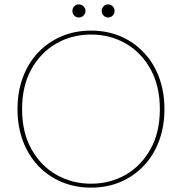

<svg xmlns="http://www.w3.org/2000/svg" viewBox="-20 -850 832 878"><path d="M396 8Q323 8 261.5 -18Q200 -44 154.5 -92Q109 -140 84.5 -206Q60 -272 60 -351Q60 -430 84.5 -496Q109 -562 154.5 -610Q200 -658 261.5 -684Q323 -710 396 -710Q470 -710 531 -684Q592 -658 637.5 -610Q683 -562 707.5 -496Q732 -430 732 -351Q732 -272 707.5 -206Q683 -140 637.5 -92Q592 -44 531 -18Q470 8 396 8ZM396 -10Q484 -10 555 -51Q626 -92 668.5 -168.5Q711 -245 711 -351Q711 -457 668.5 -533.5Q626 -610 555 -651Q484 -692 396 -692Q309 -692 237.5 -651Q166 -610 123.5 -533.5Q81 -457 81 -351Q81 -245 123.5 -168.5Q166 -92 237.5 -51Q309 -10 396 -10ZM341 -770Q328 -770 319.5 -779Q311 -788 311 -800Q311 -812 319.5 -821Q328 -830 341 -830Q353 -830 362 -821Q371 -812 371 -800Q371 -788 362 -779Q353 -770 341 -770ZM475 -770Q462 -770 453.5 -779Q445 -788 445 -800Q445 -812 453.5 -821Q462 -830 475 -830Q487 -830 495.5 -821Q504 -812 504 -800Q504 -788 495.5 -779Q487 -770 475 -770Z"/></svg>

Font: Poppins Devanagari Thin
Style: Regular
Weight: 100
Designer: Ninad Kale (Devanagari), Jonny Pinhorn (Latin)
Foundry: Indian Type Foundry
Version: 4.005